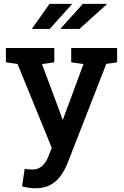

<svg xmlns="http://www.w3.org/2000/svg" viewBox="-20 -782 653 1015"><path d="M166 213.4Q150.9 213.4 131.1 210.4Q111.3 207.5 96.7 203.1L110.4 110.8Q119.1 112.3 131.6 113.3Q144 114.3 151.4 114.3Q182.1 114.3 203.1 95Q224.1 75.7 237.3 41.5L253.4 -1L72.8 -443.8L11.2 -452.6V-528.3H267.1V-452.6L202.1 -442.9L293.9 -196.8L310.1 -150.9H313L421.4 -443.4L356.4 -452.6V-528.3H599.1V-452.6L542 -444.3L337.4 79.6Q322.8 116.7 301 147.2Q279.3 177.7 246.3 195.6Q213.4 213.4 166 213.4ZM301.8 -628.9 300.8 -631.3 418 -761.7H543L543.9 -758.8L399.9 -628.9ZM151.4 -628.9H147.9L242.2 -761.7H358.9L359.9 -759.3L242.7 -628.9Z"/></svg>

Font: Roboto Slab LO Medium
Style: Regular
Weight: 500
Designer: Google
Version: Version 2.000